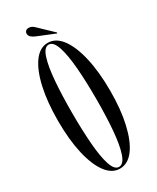

<svg xmlns="http://www.w3.org/2000/svg" viewBox="-212 -883 780 955"><g transform="rotate(-30 178.0 -406.0)"><path d="M177 11Q132 11 98.5 -34Q65 -79 46.5 -160Q28 -241 28 -349Q28 -457.5 46.5 -539Q65 -620.5 98.5 -665.8Q132 -711 177 -711Q223 -711 256.8 -665.8Q290.5 -620.5 309.2 -539Q328 -457.5 328 -349Q328 -241 309.2 -160Q290.5 -79 256.8 -34Q223 11 177 11ZM177 1Q203.5 1 219 -45Q234.5 -91 241 -170.2Q247.5 -249.5 247.5 -349Q247.5 -449 241 -528.5Q234.5 -608 219 -654.5Q203.5 -701 177 -701Q151 -701 136 -654.5Q121 -608 114.8 -528.5Q108.5 -449 108.5 -349Q108.5 -249.5 114.8 -170.2Q121 -91 136 -45Q151 1 177 1ZM241.5 -728 142 -768.5Q128.5 -774 119 -782.2Q109.5 -790.5 109.5 -802.5Q109.5 -811 115.2 -817Q121 -823 132.5 -823Q142.5 -823 150.2 -818.8Q158 -814.5 164.5 -808L244 -732Z"/></g></svg>

Font: Imbue 100pt
Style: Regular
Weight: 400
Designer: Tyler Finck
Foundry: Etcetera Type Company
Version: Version 1.102; ttfautohint (v1.8.3)